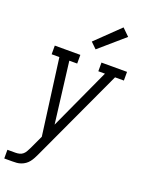

<svg xmlns="http://www.w3.org/2000/svg" viewBox="-183 -856 866 1144"><g transform="rotate(20 249.5 -283.5)"><path d="M-6 205V150H45Q57 150 70 147Q83 144 93 135Q103 126 109 114Q115 102 121 91L160 7L96 -475H47V-530H209V-475H159L207 -87L385 -475H343V-530H505V-475H449L176 114Q170 127 163 140Q156 153 147 164.5Q138 176 126 184.5Q114 193 100 198Q86 203 72.5 204Q59 205 45 205ZM283 -592 246 -628 395 -772 440 -728Z"/></g></svg>

Font: Iosevka Slab Light Oblique
Style: Regular
Weight: 300
Italic angle: -9°
Monospace: yes
Designer: Belleve Invis
Foundry: Belleve Invis
Version: Version 11.1.1; ttfautohint (v1.8.3)